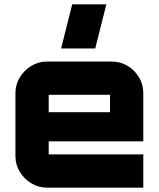

<svg xmlns="http://www.w3.org/2000/svg" viewBox="-20 -863 732 883"><path d="M196 0Q157 0 124 -20Q91 -40 71 -73Q51 -106 51 -145V-435Q51 -474 71 -507Q91 -540 124 -560Q157 -580 196 -580H494Q534 -580 567 -560Q600 -540 619.5 -507Q639 -474 639 -435V-213H204V-153Q204 -153 204 -153Q204 -153 204 -153H639V0H196ZM204 -347H486V-427Q486 -427 486 -427Q486 -427 486 -427H204Q204 -427 204 -427Q204 -427 204 -427ZM261 -640 312 -843H469L418 -640Z"/></svg>

Font: Orbitron Black
Style: Regular
Weight: 900
Designer: Matt McInerney
Foundry: The League of Moveable Type
Version: Version 2.001